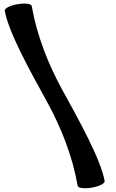

<svg xmlns="http://www.w3.org/2000/svg" viewBox="-20 -846 634 1053"><path d="M6 -787C27 -669 146 -454 234 -295C315 -148 377 8 406 173C408 186 443 190 484 183C525 176 556 160 554 147C533 29 414 -186 326 -345C245 -492 183 -648 154 -813C152 -826 117 -830 76 -823C35 -816 4 -800 6 -787Z"/></svg>

Font: Nupuram Black Oblique
Style: Regular
Weight: 900
Designer: Santhosh Thottingal (santhosh.thottingal@gmail.com)
Foundry: SMC
Version: Version 1.000